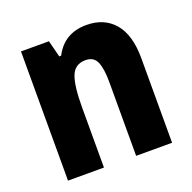

<svg xmlns="http://www.w3.org/2000/svg" viewBox="-105 -664 766 768"><g transform="rotate(-20 278.5 -280.0)"><path d="M339 -560Q415 -560 458 -509.5Q501 -459 501 -360V0H348V-315Q348 -371 335.5 -400Q323 -429 288 -429Q243 -429 227 -388.5Q211 -348 211 -256V0H58V-550H177L195 -479H203Q245 -560 339 -560Z"/></g></svg>

Font: Noto Sans Lao UI Cond ExtBd
Style: Regular
Weight: 800
Width: 3
Designer: Monotype Design Team
Foundry: Monotype Imaging Inc.
Version: Version 2.000; ttfautohint (v1.8.4.7-5d5b)